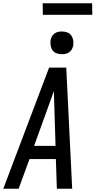

<svg xmlns="http://www.w3.org/2000/svg" viewBox="-35 -1145 580 1165"><path d="M-15 0 263 -735H367L403 0H310L304 -180H144L78 0ZM302 -260 295 -490Q294 -516 293.5 -541.5Q293 -567 292 -592Q283 -567 273.5 -541.5Q264 -516 255 -490L172 -260ZM340 -816Q324 -816 308.5 -821.5Q293 -827 284 -839.5Q275 -852 272.5 -868.5Q270 -885 272 -902Q274 -913 280 -924Q286 -935 296 -942Q306 -949 317.5 -951.5Q329 -954 341 -954Q357 -954 372.5 -948.5Q388 -943 397 -930.5Q406 -918 409 -901.5Q412 -885 409 -868Q407 -857 401 -846Q395 -835 385 -828Q375 -821 363.5 -818.5Q352 -816 340 -816ZM225 -1055 224 -1125H524L525 -1055Z"/></svg>

Font: Iosevka Medium
Style: Italic
Weight: 500
Italic angle: -9°
Monospace: yes
Designer: Belleve Invis
Foundry: Belleve Invis
Version: Version 32.5.0; ttfautohint (v1.8.4)